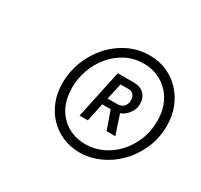

<svg xmlns="http://www.w3.org/2000/svg" viewBox="-95 -836 678 647"><g transform="rotate(30 244.0 -513.0)"><path d="M278 -312Q242 -312 211.5 -325Q181 -338 158.5 -361.5Q136 -385 123.5 -417Q111 -449 111 -488Q111 -530 126.5 -570.5Q142 -611 170 -643Q198 -675 236.5 -694.5Q275 -714 321 -714Q357 -714 387.5 -700.5Q418 -687 440.5 -663Q463 -639 475.5 -607Q488 -575 488 -538Q488 -488 469.5 -446.5Q451 -405 421 -375Q391 -345 353.5 -328.5Q316 -312 278 -312ZM282 -346Q313 -346 343.5 -359.5Q374 -373 398 -398Q422 -423 437 -458Q452 -493 452 -536Q452 -567 442.5 -593Q433 -619 415 -638.5Q397 -658 372 -669Q347 -680 317 -680Q278 -680 247 -663.5Q216 -647 193.5 -620Q171 -593 159 -559Q147 -525 147 -490Q147 -424 184.5 -385Q222 -346 282 -346ZM216 -420Q226 -468 236 -514Q246 -560 256 -608H320Q344 -608 358.5 -593.5Q373 -579 373 -555Q373 -535 360 -518Q347 -501 330 -495Q336 -476 342.5 -457.5Q349 -439 355 -420H321Q315 -438 308.5 -455.5Q302 -473 296 -491H263Q259 -473 255.5 -455.5Q252 -438 248 -420ZM313 -580H283Q279 -564 276 -548.5Q273 -533 269 -517H306Q322 -517 331 -526Q340 -535 340 -552Q340 -564 333 -573Q326 -580 313 -580Z"/></g></svg>

Font: Rosa Sans Light
Style: Italic
Weight: 300
Italic angle: -12°
Designer: Pentagram / MCKL
Foundry: Pentagram / MCKL
Version: Version 1.005;September 16, 2019;FontCreator 11.5.0.2425 64-